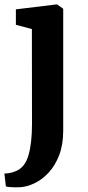

<svg xmlns="http://www.w3.org/2000/svg" viewBox="-28 -588 390 852"><path d="M42.5 -478V-546.5L223.5 -568.5H225.5L252.5 -549V-8.5Q252.5 53.5 234.8 100Q217 146.5 188 177.8Q159 209 125 225.2Q91 241.5 58.5 243Q51.5 243.5 38.8 243.2Q26 243 14 242Q2 241 -2 239L-8.5 182Q-2 182.5 12.5 180.2Q27 178 43 171Q83 154.5 98.5 100.5Q114 46.5 114 -37.5L113.5 -459Z"/></svg>

Font: Merriweather
Style: Bold
Weight: 700
Designer: Eben Sorkin
Foundry: Eben Sorkin
Version: Version 2.100; ttfautohint (v1.7.19-72a1) -l 8 -r 50 -G 200 